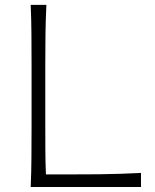

<svg xmlns="http://www.w3.org/2000/svg" viewBox="-20 -752 624 772"><path d="M103.5 0H546.9V-56.6Q504.9 -54.7 464.4 -53.2Q423.8 -51.8 377 -51.3Q330.1 -50.8 268.6 -50.8H164.6Q162.6 -100.1 162.4 -148.2Q162.1 -196.3 162.1 -251.5V-488.3Q162.1 -556.2 162.8 -613.3Q163.6 -670.4 166.5 -732.4H103.5Q106 -670.4 106.4 -613.3Q106.9 -556.2 106.9 -488.3V-243.7Q106.9 -176.3 106.4 -119.1Q106 -62 103.5 0Z"/></svg>

Font: Pinar VF
Style: Regular
Weight: 300
Designer: Amin Abedi
Version: Version 2.000